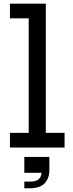

<svg xmlns="http://www.w3.org/2000/svg" viewBox="-20 -810 402 1054"><path d="M231.5 -80.5H334.5V0H34.5V-80.5H137.5V-709.5H34.5V-790H231.5ZM113.5 51.5H251V117.5L216 138.5H113.5ZM209.5 66.5H251V123Q251 170 224.5 196.8Q198 223.5 144.5 223.5H113.5V187H144.5Q179.5 187 194.5 172Q209.5 157 209.5 125Z"/></svg>

Font: Hepta Slab ExtraLight Medium
Style: Regular
Weight: 500
Version: Version 1.100